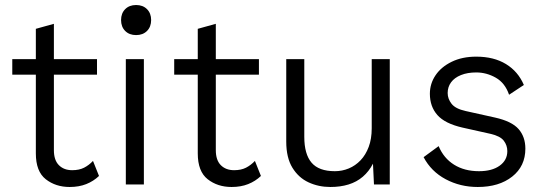

<svg xmlns="http://www.w3.org/2000/svg" viewBox="-20 -736 2170 766"><path d="M195 -641V-137Q195 -97 215 -77Q235 -57 268 -57Q296 -57 315.5 -67Q335 -77 351 -94L375 -34Q353 -13 324 -1.5Q295 10 258 10Q202 10 162.5 -21Q123 -52 123 -124V-621ZM367 -500V-438H29V-500Z M554 -500V0H482V-500ZM523 -596Q496 -596 479.5 -612.5Q463 -629 463 -656Q463 -683 479.5 -699.5Q496 -716 523 -716Q550 -716 566.5 -699.5Q583 -683 583 -656Q583 -629 566.5 -612.5Q550 -596 523 -596Z M841 -641V-137Q841 -97 861 -77Q881 -57 914 -57Q942 -57 961.5 -67Q981 -77 997 -94L1021 -34Q999 -13 970 -1.5Q941 10 904 10Q848 10 808.5 -21Q769 -52 769 -124V-621ZM1013 -500V-438H675V-500Z M1298 10Q1251 10 1211 -8.5Q1171 -27 1146.5 -67Q1122 -107 1122 -171V-500H1194V-190Q1194 -121 1223 -87Q1252 -53 1316 -53Q1345 -53 1371.5 -64Q1398 -75 1418.5 -96.5Q1439 -118 1451 -150Q1463 -182 1463 -224V-500H1535V0H1472L1468 -83Q1452 -52 1427.5 -31Q1403 -10 1370.5 0Q1338 10 1298 10Z M1886 10Q1816 10 1758 -21Q1700 -52 1670 -109L1730 -153Q1750 -105 1791.5 -79Q1833 -53 1891 -53Q1943 -53 1973.5 -75Q2004 -97 2004 -133Q2004 -156 1990 -174.5Q1976 -193 1937 -202L1825 -227Q1755 -243 1725 -277Q1695 -311 1695 -362Q1695 -402 1717.5 -435.5Q1740 -469 1782 -489.5Q1824 -510 1880 -510Q1950 -510 1998.5 -480.5Q2047 -451 2070 -397L2011 -358Q1995 -405 1958 -426Q1921 -447 1880 -447Q1845 -447 1819 -436.5Q1793 -426 1779.5 -407.5Q1766 -389 1766 -365Q1766 -342 1781.5 -322Q1797 -302 1838 -293L1955 -267Q2022 -252 2049 -221Q2076 -190 2076 -143Q2076 -73 2023.5 -31.5Q1971 10 1886 10Z"/></svg>

Font: Kantumruy Pro
Style: Regular
Weight: 400
Designer: Sovichet Tep
Foundry: Sovichet Tep
Version: Version 1.002